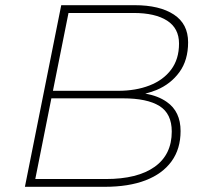

<svg xmlns="http://www.w3.org/2000/svg" viewBox="-20 -720 790 740"><path d="M76 0 216 -700H499Q595 -700 650 -664Q705 -628 705 -557Q705 -488 671.5 -442Q638 -396 583 -373Q562 -365 540 -359Q589 -351 623 -327Q676 -290 676 -215Q676 -146 641 -98Q606 -50 541 -25Q476 0 383 0ZM116 -30H388Q510 -30 576 -77Q642 -124 642 -213Q642 -282 594.5 -311.5Q547 -341 454 -341H178ZM184 -370H435Q503 -370 556 -390.5Q609 -411 639.5 -451.5Q670 -492 670 -552Q670 -611 624 -640.5Q578 -670 495 -670H244Z"/></svg>

Font: Montserrat Thin ExtraLight
Style: Italic
Weight: 250
Italic angle: -11.3°
Version: Version 9.000